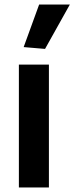

<svg xmlns="http://www.w3.org/2000/svg" viewBox="-20 -824 327 844"><path d="M84 -617 152 -804H287L178 -609ZM63 -540H195V0H63Z"/></svg>

Font: Encode Sans Narrow
Style: SemiBold
Weight: 600
Designer: Pablo Impallari, Andres Torresi
Foundry: Pablo Impallari, Andres Torresi
Version: Version 1.000; ttfautohint (v1.00) -l 8 -r 50 -G 200 -x 14 -